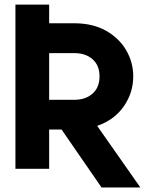

<svg xmlns="http://www.w3.org/2000/svg" viewBox="-20 -743 651 845"><path d="M47.9 0V-722.7H196.3V-640.6H306.2Q387.7 -640.6 445.8 -608.2Q503.9 -575.7 535.2 -522.2Q566.4 -468.8 566.4 -406.7Q566.4 -335 524.9 -275.1Q483.4 -215.3 407.7 -189L597.7 82H426.8L251 -172.9H196.3V0ZM196.3 -509.3V-303.7H306.2Q356.9 -303.7 387.5 -331.1Q418 -358.4 418 -406.7Q418 -455.1 387.5 -482.2Q356.9 -509.3 306.2 -509.3Z"/></svg>

Font: Giphurs
Style: Bold
Weight: 700
Version: Version 0.920; ttfautohint (v1.8.4.7-5d5b)